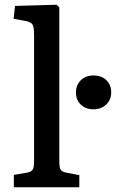

<svg xmlns="http://www.w3.org/2000/svg" viewBox="-20 -786 487 806"><path d="M38.1 0V-51.8L91.8 -61Q112.3 -64.5 117.7 -74.5Q123 -84.5 123 -109.9V-641.1Q123 -673.3 115.7 -684.1Q108.4 -694.8 81.1 -699.2L37.1 -707L43 -761.2L217.8 -766.1L229 -754.9V-106.9Q229 -83.5 234.6 -74Q240.2 -64.5 259.8 -61L313 -50.8V0ZM372.1 -327.1Q339.8 -327.1 319.3 -346.9Q298.8 -366.7 298.8 -397.9Q298.8 -429.2 319.3 -449.2Q339.8 -469.2 372.1 -469.2Q405.8 -469.2 426.3 -449.7Q446.8 -430.2 446.8 -397.9Q446.8 -367.2 425.8 -347.2Q404.8 -327.1 372.1 -327.1Z"/></svg>

Font: Literata Book Medium
Style: Regular
Weight: 500
Designer: Latin by Veronika Burian and Jose Scaglione. Greek by Irene Vlachou. Cyrillic by Vera Evstafieva
Foundry: TypeTogether
Version: Version 2.003;PS 002.003;hotconv 1.0.88;makeotf.lib2.5.64775